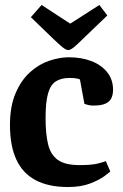

<svg xmlns="http://www.w3.org/2000/svg" viewBox="-20 -739 494 771"><path d="M253 12Q175 12 123 -15.5Q71 -43 45.5 -98.5Q20 -154 20 -237Q20 -312 42.5 -364.5Q65 -417 100.5 -449Q136 -481 177.5 -495Q219 -509 257 -509Q306 -509 346 -494Q386 -479 410 -449.5Q434 -420 434 -378Q434 -361 428 -346.5Q422 -332 405 -323.5Q388 -315 353 -315Q343 -315 332 -318Q321 -321 319 -322L301 -420Q297 -422 287 -424Q277 -426 260 -426Q226 -426 204.5 -412.5Q183 -399 173 -364Q163 -329 163 -265Q163 -202 173 -160Q183 -118 212 -97Q241 -76 300 -76Q347 -76 371.5 -82Q396 -88 405 -92L423 -50Q420 -47 399 -31.5Q378 -16 341.5 -2Q305 12 253 12ZM254 -538Q245 -538 231 -549.5Q217 -561 195 -582L104 -670L147 -719L262 -644L379 -719L411 -677L312 -582Q291 -561 277 -549.5Q263 -538 254 -538Z"/></svg>

Font: Faustina
Style: Bold
Weight: 700
Designer: Alfonso Garcia
Foundry: http://www.omnibus-type.com
Version: Version 1.200